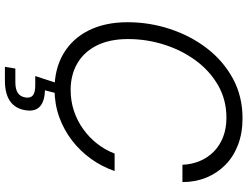

<svg xmlns="http://www.w3.org/2000/svg" viewBox="-130 -646 984 763"><g transform="rotate(90 361.5 -265.0)"><path d="M335 9.8Q253.9 9.8 193.8 -25.6Q133.8 -61 101.3 -126.2Q68.8 -191.4 68.8 -280.8Q68.8 -366.7 95.5 -448.2Q122.1 -529.8 171.9 -595Q221.7 -660.2 292.2 -698.7Q362.8 -737.3 450.7 -737.3Q509.8 -737.3 556.6 -719.2Q603.5 -701.2 636.2 -668.7Q668.9 -636.2 686.5 -592.8Q704.1 -549.3 704.1 -498.5H635.3Q633.8 -535.6 620.4 -567.6Q606.9 -599.6 582.8 -623.3Q558.6 -647 524.7 -660.2Q490.7 -673.3 448.2 -673.3Q377 -673.3 319.3 -640.1Q261.7 -606.9 220.7 -551Q179.7 -495.1 157.7 -425.3Q135.7 -355.5 135.7 -282.7Q135.7 -208.5 161.6 -157.5Q187.5 -106.4 233.2 -80.3Q278.8 -54.2 337.9 -54.2Q381.8 -54.2 421.4 -67.4Q460.9 -80.6 494.1 -104.5Q527.3 -128.4 552 -160.2Q576.7 -191.9 590.8 -229H660.2Q643.1 -179.2 612.1 -135.7Q581.1 -92.3 538.6 -59.6Q496.1 -26.9 444.6 -8.5Q393.1 9.8 335 9.8ZM246.1 207 252.9 165.5H307.1Q335 165.5 349.6 155.8Q364.3 146 367.7 126Q371.1 106.4 360.1 96.4Q349.1 86.4 319.3 86.4H282.7L315.9 -15.6H352.5L351.1 2.9L339.4 47.9Q384.3 49.3 404.5 68.6Q424.8 87.9 418.5 125.5Q412.1 166 382.6 186.5Q353 207 300.8 207Z"/></g></svg>

Font: Inter 17pt Light
Style: Italic
Weight: 300
Italic angle: -9.3988°
Version: Version 4.001;git-66647c0bb